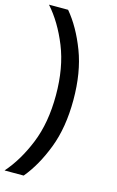

<svg xmlns="http://www.w3.org/2000/svg" viewBox="-136 -784 619 1018"><g transform="rotate(15 173.0 -275.0)"><path d="M0 180Q68 103 114 -10.5Q160 -124 160 -275Q160 -426 114 -540Q68 -654 0 -730H105Q169 -654 212.5 -540Q256 -426 256 -275Q256 -124 212.5 -10.5Q169 103 105 180Z"/></g></svg>

Font: MuseoModerno Thin
Style: Regular
Weight: 400
Version: Version 1.003